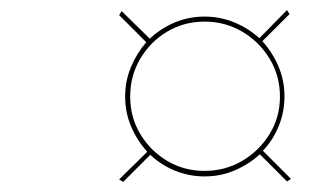

<svg xmlns="http://www.w3.org/2000/svg" viewBox="-20 -456 616 382"><path d="M387 -105Q356 -105 328 -116.5Q300 -128 279 -148L225 -94L217 -99L273 -154Q253 -176 241 -204Q229 -232 229 -264Q229 -295 240.5 -322.5Q252 -350 271 -372L217 -426L222 -434L278 -379Q299 -399 327 -411Q355 -423 387 -423Q418 -423 446 -411.5Q474 -400 496 -380L551 -436L556 -428L502 -374Q522 -352 534 -324Q546 -296 546 -264Q546 -233 534.5 -205Q523 -177 503 -156L559 -100L551 -95L497 -149Q475 -129 447 -117Q419 -105 387 -105ZM387 -116Q428 -116 462 -136Q496 -156 516.5 -189.5Q537 -223 537 -264Q537 -305 516.5 -339Q496 -373 462 -393Q428 -413 387 -413Q346 -413 312.5 -393Q279 -373 259 -339Q239 -305 239 -264Q239 -223 259 -189.5Q279 -156 312.5 -136Q346 -116 387 -116Z"/></svg>

Font: Ballet 16pt
Style: Regular
Weight: 400
Designer: Maximiliano R. Sproviero
Foundry: Omnibus-Type
Version: Version 1.100; ttfautohint (v1.8.3)